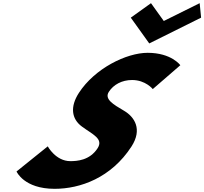

<svg xmlns="http://www.w3.org/2000/svg" viewBox="-20 -1172 1284 1207"><path d="M929.2 -1152 802.2 -1061 918.3 -899 1244.2 -1061 1235.2 -1152 1009.6 -1040ZM908.1 -840C775.1 -840 575.6 -742 475.9 -588C420.2 -502 428.3 -425 495.5 -376C561.8 -327 632.3 -300 593.5 -240C543.6 -163 463 -159 422 -159C330 -159 280.2 -252 280.2 -252L83.9 -94C83.9 -94 130.3 15 323.3 15C484.3 15 679 -54 806.6 -251C876.5 -359 826.1 -437 759.3 -476C691.2 -516 634.6 -549 664.4 -595C693.5 -640 746.3 -669 810.3 -669C895.3 -669 940.4 -612 940.4 -612L1113.6 -762C1113.6 -762 1058.1 -840 908.1 -840Z"/></svg>

Font: Hussar
Style: BdWodka
Weight: 700
Foundry: Cannot Into Space Fonts
Version: Version 2.00